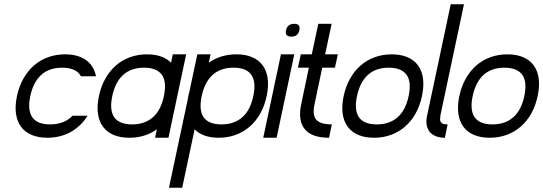

<svg xmlns="http://www.w3.org/2000/svg" viewBox="-20 -650 2564 906"><path d="M287.1 -393.6Q347.2 -393.6 385 -367.2Q422.9 -340.8 433.1 -290H361.8Q351.6 -310.5 328.6 -320.6Q305.7 -330.6 273.4 -330.6Q212.4 -330.6 174.8 -296.9Q137.2 -263.2 123 -196.8Q108.9 -129.9 132.6 -96.4Q156.2 -63 216.8 -63Q249 -63 276.1 -73.2Q303.2 -83.5 322.3 -104H393.6Q360.4 -52.2 311.8 -26.1Q263.2 0 203.6 0Q161.1 0 129.6 -13.2Q98.1 -26.4 79.3 -51.8Q60.5 -77.1 55.4 -113.8Q50.3 -150.4 60.1 -196.8Q69.8 -242.7 90.6 -279.3Q111.3 -315.9 140.6 -341.3Q169.9 -366.7 207 -380.1Q244.1 -393.6 287.1 -393.6Z M858.4 -393.6 774.9 0H711.9L720.2 -40Q664.6 0 590.3 0Q547.9 0 516.4 -13.2Q484.9 -26.4 466.1 -51.8Q447.3 -77.1 442.1 -113.8Q437 -150.4 446.8 -196.8Q456.5 -242.7 477.3 -279.3Q498 -315.9 527.3 -341.3Q556.6 -366.7 593.8 -380.1Q630.9 -393.6 673.8 -393.6Q747.6 -393.6 787.1 -354L795.4 -393.6ZM743.7 -297.4Q718.8 -330.6 660.2 -330.6Q599.1 -330.6 561.5 -296.9Q523.9 -263.2 509.8 -196.8Q495.6 -129.9 519.3 -96.4Q543 -63 603.5 -63Q662.6 -63 700.9 -96.2Q739.3 -129.4 753.4 -196.8Q767.6 -264.2 743.7 -297.4Z M973.6 -393.6 965.3 -354Q1021 -393.6 1095.7 -393.6Q1138.7 -393.6 1169.9 -380.1Q1201.2 -366.7 1219.7 -341.3Q1238.3 -315.9 1243.2 -279.3Q1248 -242.7 1238.3 -196.8Q1228.5 -150.4 1207.8 -113.8Q1187 -77.1 1157.5 -51.8Q1127.9 -26.4 1091.1 -13.2Q1054.2 0 1012.2 0Q937.5 0 898.4 -40L839.8 235.8H777.3L866.2 -182.1Q866.2 -184.6 866.9 -188.2Q867.7 -191.9 868.7 -196.8Q869.6 -202.1 870.6 -206.1Q871.6 -210 872.6 -212.4L911.1 -393.6ZM933.6 -204.6 930.2 -189.5Q918.5 -124 943.1 -93.5Q967.8 -63 1025.4 -63Q1084.5 -63 1122.8 -96.2Q1161.1 -129.4 1175.3 -196.8Q1189.5 -263.7 1165.8 -297.1Q1142.1 -330.6 1082 -330.6Q964.4 -330.6 933.6 -204.6Z M1355 -477.1Q1323.2 -477.1 1329.6 -507.3Q1336.4 -537.6 1368.2 -537.6Q1399.4 -537.6 1392.6 -507.3Q1386.2 -477.1 1355 -477.1ZM1368.7 -393.6 1285.2 0H1222.2L1305.7 -393.6Z M1399.4 -393.6H1451.2L1481.9 -537.6H1544.9L1514.2 -393.6H1574.2L1560.5 -330.6H1500.5L1464.4 -158.7Q1453.1 -106.4 1472.7 -84.7Q1492.2 -63 1545.9 -63L1532.7 0Q1450.7 0 1417.7 -41Q1384.8 -82 1401.4 -158.7L1437.5 -330.6H1385.7Z M1828.6 -393.6Q1871.6 -393.6 1902.8 -380.1Q1934.1 -366.7 1952.6 -341.3Q1971.2 -315.9 1976.1 -279.3Q1981 -242.7 1971.2 -196.8Q1961.4 -150.4 1940.7 -113.8Q1919.9 -77.1 1890.4 -51.8Q1860.8 -26.4 1824 -13.2Q1787.1 0 1745.1 0Q1702.6 0 1671.1 -13.2Q1639.6 -26.4 1620.8 -51.8Q1602.1 -77.1 1596.9 -113.8Q1591.8 -150.4 1601.6 -196.8Q1611.3 -242.7 1632.1 -279.3Q1652.8 -315.9 1682.1 -341.3Q1711.4 -366.7 1748.5 -380.1Q1785.6 -393.6 1828.6 -393.6ZM1898.4 -297.4Q1873.5 -330.6 1814.9 -330.6Q1753.9 -330.6 1716.3 -296.9Q1678.7 -263.2 1664.6 -196.8Q1650.4 -129.9 1674.1 -96.4Q1697.8 -63 1758.3 -63Q1817.4 -63 1855.7 -96.2Q1894 -129.4 1908.2 -196.8Q1922.4 -264.2 1898.4 -297.4Z M2169.4 -629.9 2057.6 -103Q2058.1 -103.5 2058.6 -103.5Q2053.7 -81.5 2061.3 -72.3Q2068.8 -63 2090.8 -63H2092.3L2079.1 0H2077.1Q2053.2 -0.5 2035.4 -7.8Q2017.6 -15.1 2007.1 -28.3Q1996.6 -41.5 1993.4 -60.5Q1990.2 -79.6 1995.1 -103L2106.9 -629.9Z M2374.5 -393.6Q2417.5 -393.6 2448.7 -380.1Q2480 -366.7 2498.5 -341.3Q2517.1 -315.9 2522 -279.3Q2526.9 -242.7 2517.1 -196.8Q2507.3 -150.4 2486.6 -113.8Q2465.8 -77.1 2436.3 -51.8Q2406.7 -26.4 2369.9 -13.2Q2333 0 2291 0Q2248.5 0 2217 -13.2Q2185.5 -26.4 2166.7 -51.8Q2147.9 -77.1 2142.8 -113.8Q2137.7 -150.4 2147.5 -196.8Q2157.2 -242.7 2178 -279.3Q2198.7 -315.9 2228 -341.3Q2257.3 -366.7 2294.4 -380.1Q2331.5 -393.6 2374.5 -393.6ZM2444.3 -297.4Q2419.4 -330.6 2360.8 -330.6Q2299.8 -330.6 2262.2 -296.9Q2224.6 -263.2 2210.4 -196.8Q2196.3 -129.9 2220 -96.4Q2243.7 -63 2304.2 -63Q2363.3 -63 2401.6 -96.2Q2439.9 -129.4 2454.1 -196.8Q2468.3 -264.2 2444.3 -297.4Z"/></svg>

Font: Fibel Nord
Style: Italic
Weight: 400
Designer: Peter Wiegel
Foundry: Peter Wioegel
Version: Version 000.000